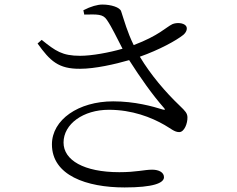

<svg xmlns="http://www.w3.org/2000/svg" viewBox="-20 -787 1040 843"><path d="M350 -723C407 -724 432 -726 449 -700C472 -667 493 -620 518 -573C459 -556 383 -542 332 -542C253 -542 224 -563 163 -612L145 -596C200 -519 237 -484 332 -485C397 -485 485 -505 547 -523C596 -446 649 -371 700 -313C707 -305 705 -304 695 -306C650 -320 572 -342 477 -342C324 -342 208 -261 208 -153C208 -17 360 36 527 36C652 36 700 17 700 -9C700 -30 678 -42 648 -42C613 -42 580 -31 504 -31C348 -31 259 -84 259 -161C259 -243 346 -305 458 -305C560 -305 644 -272 703 -238C731 -222 746 -207 767 -207C789 -207 804 -245 803 -273C802 -290 794 -299 770 -322C706 -383 642 -458 594 -538C679 -568 754 -609 785 -634C799 -646 805 -663 796 -674C785 -687 756 -689 737 -681C708 -667 678 -631 567 -589C539 -646 526 -695 512 -737C507 -755 467 -767 430 -767C408 -767 379 -759 346 -742Z"/></svg>

Font: Source Han Serif AKR9
Style: Regular
Weight: 400
Designer: Ryoko NISHIZUKA 西塚涼子 (kana & ideographs); Frank Grießhammer (Latin, Greek & Cyrillic); Sandoll Communications 산돌커뮤니케이션, 
Foundry: Adobe Systems Incorporated
Version: Version 1.005;hotconv 1.0.107;makeotfexe 2.5.65593